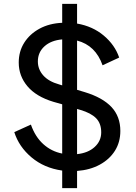

<svg xmlns="http://www.w3.org/2000/svg" viewBox="-20 -874 702 994"><path d="M302 100V9Q209 -4 143.5 -59Q78 -114 54 -190L140 -229Q162 -166 204 -128Q246 -90 302 -79V-334L256 -347Q167 -374 122 -427.5Q77 -481 77 -550Q77 -608 105.5 -653Q134 -698 184.5 -725.5Q235 -753 302 -756V-854H379V-752Q460 -738 517.5 -689.5Q575 -641 597 -576L511 -536Q475 -639 379 -664V-409L419 -397Q511 -369 557 -320Q603 -271 603 -196Q603 -138 575 -93.5Q547 -49 496.5 -21.5Q446 6 379 11V100ZM286 -437 302 -432V-670Q244 -665 210 -634Q176 -603 176 -556Q176 -515 204 -483.5Q232 -452 286 -437ZM396 -305 379 -310V-76Q436 -82 470 -113Q504 -144 504 -189Q504 -235 477.5 -262Q451 -289 396 -305Z"/></svg>

Font: Plus Jakarta Text
Style: Regular
Weight: 400
Designer: Gumpita Rahayu
Foundry: Tokotype Studio
Version: Version 1.000